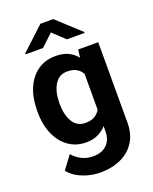

<svg xmlns="http://www.w3.org/2000/svg" viewBox="-172 -844 915 1147"><g transform="rotate(-20 285.5 -271.0)"><path d="M33.7 -257.8V-268.1Q33.7 -348.6 59.6 -409.4Q85.4 -470.2 133.5 -504.2Q181.6 -538.1 247.6 -538.1Q294.4 -538.1 327.6 -522.5Q360.8 -506.8 383.3 -478L389.2 -528.3H516.6V-17.6Q516.6 54.7 484.6 105Q452.6 155.3 395.5 181.6Q338.4 208 262.7 208Q230 208 192.9 199.2Q155.8 190.4 122.3 171.9Q88.9 153.3 66.4 125L128.4 42Q152.8 70.3 185.1 86.2Q217.3 102.1 256.3 102.1Q313 102.1 344.2 71Q375.5 40 375.5 -16.6V-46.4Q352.1 -20 320.3 -5.1Q288.6 9.8 246.6 9.8Q181.2 9.8 133.3 -25.1Q85.4 -60.1 59.6 -120.6Q33.7 -181.2 33.7 -257.8ZM174.3 -268.1V-257.8Q174.3 -192.4 200.7 -146.7Q227.1 -101.1 282.2 -101.1Q316.4 -101.1 339.4 -114.3Q362.3 -127.4 375.5 -150.4V-378.4Q362.3 -401.9 339.6 -414.8Q316.9 -427.7 283.2 -427.7Q228 -427.7 201.2 -381.3Q174.3 -335 174.3 -268.1ZM311.5 -750 459 -614.3V-608.4H347.2L270.5 -679.7L194.8 -608.4H85V-615.7L230 -750Z"/></g></svg>

Font: Vazirmatn RD UI FD
Style: Bold
Weight: 700
Designer: Saber Rastikerdar
Foundry: Saber Rastikerdar
Version: Version 33.003